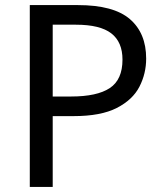

<svg xmlns="http://www.w3.org/2000/svg" viewBox="-20 -734 645 754"><path d="M286 -714Q426 -714 490 -659Q554 -604 554 -504Q554 -445 527.5 -393.5Q501 -342 438.5 -310Q376 -278 269 -278H187V0H97V-714ZM278 -637H187V-355H259Q361 -355 411 -388Q461 -421 461 -500Q461 -569 417 -603Q373 -637 278 -637Z"/></svg>

Font: Noto Sans Hebrew Droid
Style: Regular
Weight: 400
Designer: Monotype Design Team
Foundry: Monotype Imaging Inc.
Version: Version 1.100